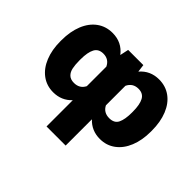

<svg xmlns="http://www.w3.org/2000/svg" viewBox="-148 -795 1249 1249"><g transform="rotate(45 476.5 -170.0)"><path d="M388.7 -44.4Q338.4 9.8 261.7 9.8Q201.2 9.8 155.5 -24.2Q109.9 -58.1 85.2 -118.9Q60.5 -179.7 60.5 -257.8V-267.6Q60.5 -348.1 85.2 -409.2Q109.9 -470.2 155.8 -503.7Q201.7 -537.1 262.7 -537.1Q348.6 -537.1 399.4 -470.7L412.1 -530.3H551.8L558.6 -477.1Q609.4 -537.1 690.4 -537.1Q751.5 -537.1 797.4 -503.7Q843.3 -470.2 867.9 -409.2Q892.6 -348.1 892.6 -267.6V-257.8Q892.6 -179.7 867.9 -118.9Q843.3 -58.1 797.6 -24.2Q752 9.8 691.4 9.8Q614.7 9.8 564.5 -44.4V197.3H388.7ZM314.5 -128.9Q366.2 -128.9 388.7 -173.3V-353Q366.7 -399.4 315.4 -399.4Q272 -399.4 254.2 -366.2Q236.3 -333 236.3 -267.6V-257.8Q236.3 -217.8 242.2 -189.9Q248 -162.1 265.4 -145.5Q282.7 -128.9 314.5 -128.9ZM638.7 -399.4Q586.9 -399.4 564.5 -352.5V-173.3Q586.9 -128.9 638.7 -128.9Q685.1 -128.9 701.4 -162.6Q717.8 -196.3 717.8 -257.8V-267.6Q717.8 -332.5 699.7 -366Q681.6 -399.4 638.7 -399.4Z"/></g></svg>

Font: Pretendard JP Black
Style: Regular
Weight: 900
Designer: Base glyphs from Inter by Rasmus Andersson; Hangeul glyphs from Noto Sans CJK(Source Han Sans) by Jang Soo-young and Kan
Foundry: Kil Hyung-jin
Version: Version 1.309